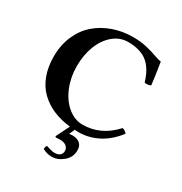

<svg xmlns="http://www.w3.org/2000/svg" viewBox="-200 -803 1106 1169"><g transform="rotate(30 353.0 -218.5)"><path d="M294.9 106.9 289.1 101.1 335.9 6.8Q269.5 -0.5 215.8 -23.4Q162.1 -46.4 121.6 -85.4Q81.1 -124.5 59.1 -182.9Q37.1 -241.2 37.1 -314.9Q37.1 -395.5 65.9 -461.2Q94.7 -526.9 144.3 -569.6Q193.8 -612.3 259 -635.3Q324.2 -658.2 397.9 -658.2Q451.7 -658.2 494.6 -647.9Q537.6 -637.7 568.4 -626.2Q599.1 -614.7 617.2 -612.8Q635.3 -499.5 639.2 -458Q630.4 -453.6 617.9 -451.9Q605.5 -450.2 596.2 -453.1Q587.4 -481.4 577.6 -503.4Q567.9 -525.4 551 -547.6Q534.2 -569.8 512.9 -584.5Q491.7 -599.1 459.5 -608.2Q427.2 -617.2 387.2 -617.2Q329.1 -617.2 283.2 -578.6Q237.3 -540 212.6 -475.6Q188 -411.1 188 -334Q188 -256.8 215.3 -189.7Q242.7 -122.6 291 -82.3Q339.4 -42 396 -42Q523.9 -42 618.2 -146Q626 -146 636.5 -138.9Q647 -131.8 650.9 -125Q600.1 -58.6 535.2 -24.4Q470.2 9.8 397 9.8Q379.9 9.8 371.1 8.8L354 46.9Q367.7 44.9 375 44.9Q408.7 44.9 428.5 60.8Q448.2 76.7 448.2 108.9Q448.2 158.7 410.2 189.9Q372.1 221.2 330.1 221.2Q298.3 221.2 266.1 204.1Q266.1 182.6 275.9 178.2Q313.5 191.9 334 191.9Q356.9 191.9 370.4 181.2Q383.8 170.4 383.8 150.9Q383.8 130.4 367.9 117.7Q352.1 105 321.8 105Q314.5 105 294.9 106.9Z"/></g></svg>

Font: Common Serif
Style: Bold
Weight: 700
Designer: Philipp H. Poll, Khaled Hosny
Foundry: Stefan Peev, Context Ltd.
Version: Version 1.026